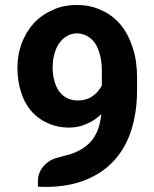

<svg xmlns="http://www.w3.org/2000/svg" viewBox="-20 -744 614 764"><path d="M508.3 -553.2Q517.1 -526.9 521.2 -497.6Q525.4 -468.3 525.4 -435.5V-387.2Q525.4 -299.8 503.4 -229Q492.2 -193.4 475.6 -163.3Q459 -133.3 436 -107.4Q391.6 -57.6 323.7 -29.3Q268.1 -6.3 198.2 -1.5Q197.3 -1.5 192.4 -1.2Q187.5 -1 185.1 -1Q179.7 -0.5 174.8 -0.5Q169.9 -0.5 166 -0.5Q158.2 -0.5 151.9 -0.5Q145.5 -0.5 140.6 -1Q135.3 -1 130.9 -1.5V-23.4Q130.9 -40.5 136.7 -55.4Q142.6 -70.3 152.6 -82Q162.6 -93.8 176 -102.5Q189.5 -111.3 205.6 -115.7Q209.5 -116.7 218.3 -119.1Q227.1 -121.6 235.4 -124Q245.1 -126.5 256.8 -129.4Q296.9 -142.1 322.8 -163.1Q350.1 -184.6 364.7 -216.8Q372.1 -232.4 376.5 -251Q380.9 -269.5 383.3 -290Q357.9 -265.1 325.7 -251.5Q292.5 -236.3 255.4 -236.3Q230.5 -236.3 208.5 -241.2Q186.5 -246.1 167 -255.4Q128.9 -272.5 102.1 -304.7Q89.4 -320.3 79.3 -339.4Q69.3 -358.4 63 -379.9Q49.3 -422.9 49.3 -474.1Q49.3 -500.5 53.5 -524.2Q57.6 -547.9 65.9 -570.8Q74.7 -593.8 86.4 -613.5Q98.1 -633.3 113.3 -650.4Q145.5 -685.1 188.5 -703.6Q210.4 -714.4 234.9 -719.2Q259.3 -724.1 286.1 -724.1Q341.8 -724.1 384.8 -702.6Q407.2 -692.9 426.3 -678Q445.3 -663.1 460.9 -644.5Q491.7 -606.4 508.3 -553.2ZM385.3 -460.9Q385.3 -500 377.4 -526.9Q373.5 -541 368.7 -552.7Q363.8 -564.5 356.9 -573.7Q343.8 -591.8 325.2 -601.6Q315.9 -606 306.2 -608.6Q296.4 -611.3 285.2 -611.3Q263.2 -611.3 244.1 -599.1Q226.6 -588.9 213.9 -569.3Q207.5 -560.1 203.1 -549.1Q198.7 -538.1 195.8 -526.4Q192.4 -514.2 190.9 -501.2Q189.5 -488.3 189.5 -475.6Q189.5 -462.4 190.9 -449.5Q192.4 -436.5 195.8 -424.8Q198.7 -413.1 203.1 -402.3Q207.5 -391.6 213.9 -382.8Q225.6 -365.2 245.1 -354.5Q264.2 -344.2 290 -344.2Q323.7 -344.2 348.1 -361.3Q360.8 -370.1 369.6 -380.6Q378.4 -391.1 385.3 -403.8Z"/></svg>

Font: Millunium
Style: Bold
Weight: 700
Designer: kolcsarzsolt
Foundry: Kolcsar Szilard Zsolt
Version: Version 2.000980; 2016